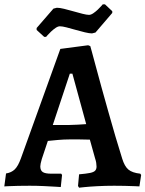

<svg xmlns="http://www.w3.org/2000/svg" viewBox="-32 -862 675 891"><path d="M335 9 330 1 335 -53Q369 -56 386 -59.5Q403 -63 409.5 -70Q416 -77 416 -89Q416 -97 414.5 -106.5Q413 -116 409 -128L385 -214Q366 -215 337 -215Q308 -215 290 -215Q265 -215 236.5 -212.5Q208 -210 190 -208L162 -124Q155 -100 155 -90Q155 -71 166.5 -63.5Q178 -56 206 -56H252L256 -50L250 6Q250 6 227 4.5Q204 3 171 1.5Q138 0 106 0Q80 0 52.5 0.5Q25 1 6.5 2Q-12 3 -12 3L-4 -57Q21 -61 36.5 -76Q52 -91 65 -127L248 -635L377 -652L387 -648Q387 -648 394 -623Q401 -598 412.5 -554.5Q424 -511 439 -457Q454 -403 470.5 -344.5Q487 -286 503.5 -229.5Q520 -173 535 -126Q546 -90 564 -75Q582 -60 619 -56L623 -50L615 3Q615 3 594 2Q573 1 545.5 0.5Q518 0 498 0Q457 0 419.5 2Q382 4 358.5 6.5Q335 9 335 9ZM213 -282H289Q306 -282 329.5 -283.5Q353 -285 368 -286L304 -520H292ZM173 -691 138 -723V-732L216 -822L232 -826Q245 -826 265.5 -821Q286 -816 308.5 -809.5Q331 -803 351 -798Q371 -793 381 -793Q390 -793 401 -800.5Q412 -808 422 -817.5Q432 -827 438.5 -834.5Q445 -842 445 -842H455L489 -810V-802L411 -711L395 -707Q383 -707 362 -712Q341 -717 318.5 -723.5Q296 -730 276.5 -735Q257 -740 246 -740Q237 -740 226 -732.5Q215 -725 205 -715.5Q195 -706 188.5 -698.5Q182 -691 182 -691Z"/></svg>

Font: Alegreya SemiBold
Style: Regular
Weight: 600
Designer: Juan Pablo del Peral
Foundry: Huerta Tipografica
Version: Version 2.009